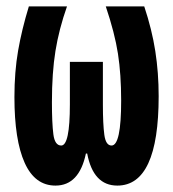

<svg xmlns="http://www.w3.org/2000/svg" viewBox="-20 -569 540 599"><path d="M153 10Q227 10 248 -90H252Q271 10 346 10Q475 10 475 -269Q475 -342 464.5 -409.5Q454 -477 430 -549H310Q338 -466 348 -401.5Q358 -337 358 -255Q358 -115 328 -115Q310 -115 305.5 -148.5Q301 -182 301 -243V-376H198V-243Q198 -115 171 -115Q151 -115 146.5 -150Q142 -185 142 -250Q142 -342 153 -410Q164 -478 189 -549H70Q48 -477 36.5 -411Q25 -345 25 -266Q25 -132 57 -61Q89 10 153 10Z"/></svg>

Font: Noto Sans Mono Condensed Extra
Style: Regular
Weight: 800
Width: 3
Designer: Monotype Design Team
Foundry: Monotype Imaging Inc.
Version: Version 1.900